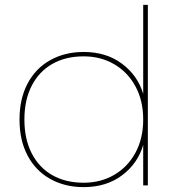

<svg xmlns="http://www.w3.org/2000/svg" viewBox="-20 -760 711 787"><path d="M60 -270Q60 -355 93 -417.5Q126 -480 186 -513.5Q246 -547 323 -547Q416 -547 480.5 -498.5Q545 -450 567 -375V-740H586V0H567V-166Q545 -90 480.5 -41.5Q416 7 323 7Q246 7 186 -26.5Q126 -60 93 -122.5Q60 -185 60 -270ZM567 -270Q567 -347 535.5 -405.5Q504 -464 448.5 -496.5Q393 -529 323 -529Q249 -529 194.5 -498Q140 -467 110 -408.5Q80 -350 80 -270Q80 -190 110 -131.5Q140 -73 194.5 -42Q249 -11 323 -11Q393 -11 448.5 -43.5Q504 -76 535.5 -134.5Q567 -193 567 -270Z"/></svg>

Font: Fz Poppins Thin
Style: Regular
Weight: 100
Designer: Ninad Kale (Devanagari), Jonny Pinhorn (Latin)
Foundry: Indian Type Foundry
Version: Vit hóa bi Vntype.Com & FontZin.Com